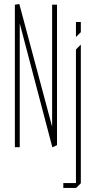

<svg xmlns="http://www.w3.org/2000/svg" viewBox="-20 -723 483 943"><path d="M260 -11 236 -46V-700H260ZM53 0V-699L77 -655V0ZM237 0 53 -699V-700L74 -703H75L260 -11V-10L238 0ZM353 200V-480L376 -503H377V177L354 200ZM291 200V176H353V200ZM353 -542V-615H377V-565L354 -542Z"/></svg>

Font: Foldit Thin
Style: Regular
Weight: 100
Designer: Sophia Tai
Foundry: Sophia Tai
Version: Version 1.003